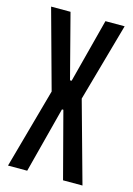

<svg xmlns="http://www.w3.org/2000/svg" viewBox="-108 -745 555 802"><g transform="rotate(15 170.0 -344.0)"><path d="M9 0 105 -346 11 -688H95L167 -411H174L246 -688H329L234 -350L331 0H247L172 -285H166L92 0Z"/></g></svg>

Font: Saira UltraCondensed SemiBold
Style: Regular
Weight: 600
Width: 1
Designer: Hector Gatti with collaboration of the Omnibus-Type team
Foundry: Omnibus-Type
Version: Version 1.101